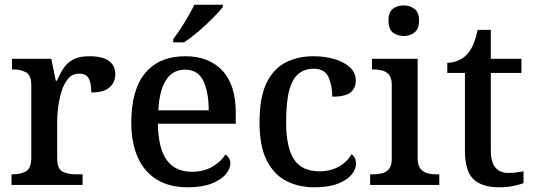

<svg xmlns="http://www.w3.org/2000/svg" viewBox="-20 -786 2268 816"><path d="M29 0V-45H32Q66 -45 89.5 -57.5Q113 -70 113 -117V-423Q113 -467 90 -479Q67 -491 34 -491H31V-536H198L217 -443H222Q235 -473 250.5 -496.5Q266 -520 291.5 -533.5Q317 -547 360 -547Q416 -547 443 -527Q470 -507 470 -471Q470 -436 445.5 -414.5Q421 -393 368 -393Q368 -434 356.5 -453.5Q345 -473 316 -473Q288 -473 270 -452Q252 -431 242 -399Q232 -367 227.5 -333Q223 -299 223 -273V-112Q223 -68 246.5 -56.5Q270 -45 302 -45H331V0Z M777 10Q663 10 600.5 -62Q538 -134 538 -264Q538 -405 597.5 -476Q657 -547 767 -547Q867 -547 924.5 -486.5Q982 -426 982 -307V-260H651Q653 -153 689.5 -104.5Q726 -56 795 -56Q847 -56 883.5 -78Q920 -100 938 -129Q946 -125 952.5 -115Q959 -105 959 -91Q959 -69 939.5 -45.5Q920 -22 879.5 -6Q839 10 777 10ZM867 -317Q867 -395 844 -442.5Q821 -490 766 -490Q714 -490 685.5 -445.5Q657 -401 653 -317ZM716 -619Q738 -648 764 -690Q790 -732 806 -766H927V-756Q914 -739 885.5 -710Q857 -681 823.5 -652.5Q790 -624 762 -606H716Z M1316 10Q1248 10 1195.5 -17.5Q1143 -45 1113 -105.5Q1083 -166 1083 -265Q1083 -373 1113 -434Q1143 -495 1195 -521Q1247 -547 1312 -547Q1360 -547 1401 -535Q1442 -523 1467 -500Q1492 -477 1492 -444Q1492 -410 1469 -392.5Q1446 -375 1392 -375Q1392 -423 1376 -458.5Q1360 -494 1313 -494Q1277 -494 1250.5 -474Q1224 -454 1210 -404.5Q1196 -355 1196 -266Q1196 -161 1229 -109.5Q1262 -58 1338 -58Q1386 -58 1421.5 -78.5Q1457 -99 1474 -131Q1493 -117 1493 -90Q1493 -66 1473.5 -43Q1454 -20 1415 -5Q1376 10 1316 10Z M1696 -633Q1668 -633 1649.5 -648Q1631 -663 1631 -698Q1631 -734 1649.5 -748.5Q1668 -763 1696 -763Q1722 -763 1741.5 -748.5Q1761 -734 1761 -698Q1761 -663 1741.5 -648Q1722 -633 1696 -633ZM1553 0V-45H1566Q1586 -45 1604 -49.5Q1622 -54 1633.5 -68Q1645 -82 1645 -111V-425Q1645 -454 1633.5 -468Q1622 -482 1604 -486.5Q1586 -491 1566 -491H1561V-536H1755V-115Q1755 -84 1766.5 -69.5Q1778 -55 1796 -50Q1814 -45 1834 -45H1847V0Z M2102 10Q2028 10 1992 -24.5Q1956 -59 1956 -146V-476H1881V-519Q1902 -519 1925 -528Q1948 -537 1964 -554Q1995 -586 2010 -659H2066V-536H2196V-476H2066V-146Q2066 -97 2085.5 -74Q2105 -51 2140 -51Q2158 -51 2174 -53Q2190 -55 2205 -58V-8Q2192 -2 2163 4Q2134 10 2102 10Z"/></svg>

Font: Noto Serif Bengali Medium
Style: Regular
Weight: 500
Designer: Juan Bruce, Universal Thirst, Indian Type Foundry and the Monotype Design Team.
Foundry: Monotype Imaging Inc.
Version: Version 2.003; ttfautohint (v1.8.4.7-5d5b)